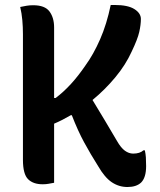

<svg xmlns="http://www.w3.org/2000/svg" viewBox="-20 -730 640 770"><path d="M61 -702Q75 -705 87 -707Q99 -709 113 -709Q160 -709 178.5 -684Q197 -659 197 -620V-337H203Q266 -384 323 -468Q355 -512 381.5 -572.5Q408 -633 424 -710H440Q493 -710 519 -693.5Q545 -677 545 -654Q545 -631 538.5 -602Q532 -573 508 -523Q484 -470 442.5 -420Q401 -370 351 -329Q376 -288 400.5 -247Q425 -206 449 -165Q465 -137 481 -125.5Q497 -114 514 -114Q541 -114 555 -127H561Q564 -113 565 -99Q566 -85 566 -64Q566 -18 546 2Q527 20 491 20Q457 20 428.5 1Q400 -18 374 -63Q343 -112 317.5 -159Q292 -206 268 -268H264Q230 -248 197 -234V3Q185 5 175 7Q165 9 151 9Q113 9 92.5 -11.5Q72 -32 72 -89V-593Q72 -622 69.5 -649.5Q67 -677 61 -702Z"/></svg>

Font: Recursive Sn Csl St SmB
Style: Regular
Weight: 600
Version: Version 1.079;hotconv 1.0.112;makeotfexe 2.5.65598; ttfautoh